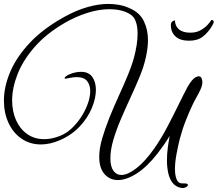

<svg xmlns="http://www.w3.org/2000/svg" viewBox="-24 -881 1112 981"><path d="M902 79Q874 74 858 53.5Q842 33 835.5 2.5Q829 -28 829 -61Q829 -95 833.5 -128Q838 -161 843 -186Q828 -162 814.5 -142.5Q801 -123 781 -97Q727 -28 674.5 5.5Q622 39 578 39Q537 39 510 8.5Q483 -22 483 -80Q483 -122 498 -173.5Q513 -225 535.5 -281Q558 -337 583.5 -392.5Q609 -448 630 -499Q651 -550 662 -592Q670 -623 674.5 -652.5Q679 -682 679 -710Q679 -745 670 -770.5Q661 -796 641 -808Q619 -822 592 -828Q565 -834 536 -834Q481 -834 421.5 -815Q362 -796 305 -763Q211 -708 152 -640Q93 -572 65.5 -501.5Q38 -431 38 -368Q38 -312 58 -267Q78 -222 115 -196Q152 -170 202 -170Q240 -170 281 -186Q313 -198 341 -224Q369 -250 390.5 -283Q412 -316 424.5 -351Q437 -386 437 -416Q437 -447 421 -467Q405 -487 368 -487Q360 -487 351 -486Q342 -485 332 -483Q325 -482 319.5 -480.5Q314 -479 311 -479Q306 -479 306 -482Q306 -486 315 -492.5Q324 -499 328 -500Q346 -508 361.5 -511Q377 -514 390 -514Q429 -514 447.5 -488Q466 -462 466 -422Q466 -379 445 -328.5Q424 -278 382.5 -234Q341 -190 280 -164Q231 -143 185 -143Q129 -143 86 -172.5Q43 -202 19.5 -253Q-4 -304 -4 -367Q-4 -438 28.5 -514.5Q61 -591 129.5 -663.5Q198 -736 307 -796Q367 -829 423.5 -845Q480 -861 530 -861Q557 -861 584.5 -856Q612 -851 636 -840Q689 -818 710.5 -774Q732 -730 732 -677Q732 -636 721 -587Q711 -541 689.5 -489Q668 -437 642.5 -382Q617 -327 593.5 -272Q570 -217 555 -166Q540 -115 540 -71Q540 -30 555.5 -8.5Q571 13 596 13Q628 13 672.5 -21Q717 -55 766 -125Q800 -174 830.5 -232Q861 -290 887.5 -344.5Q914 -399 935 -438Q952 -467 965.5 -479Q979 -491 992 -491Q1002 -491 1006 -481Q1010 -471 1010 -461Q1010 -445 1000.5 -424Q991 -403 978 -380.5Q965 -358 955 -335Q945 -314 927 -269.5Q909 -225 895 -173Q885 -133 877.5 -92Q870 -51 870 -18Q870 15 878.5 35.5Q887 56 906 56H917Q936 56 936 64Q936 70 926 75.5Q916 81 902 79ZM942 -673Q896 -673 872.5 -695Q849 -717 849 -752Q849 -767 857.5 -772Q866 -777 870 -777Q870 -749 890 -731.5Q910 -714 948 -714Q979 -714 1001 -726.5Q1023 -739 1037 -754.5Q1051 -770 1056 -779Q1068 -779 1068 -769Q1068 -763 1058 -746Q1039 -715 1012.5 -694Q986 -673 942 -673Z"/></svg>

Font: Great Vibes
Style: Regular
Weight: 400
Designer: Robert E. Leuschke, Viktoriya Grabowska, Viviana Monsalve, Eben Sorkin
Foundry: Robert E. Leuschke
Version: Version 1.103; ttfautohint (v1.8.4.7-5d5b)